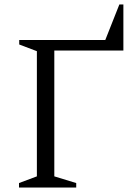

<svg xmlns="http://www.w3.org/2000/svg" viewBox="-20 -839 600 859"><path d="M65 0V-20L145 -50V-610L66 -640V-660H451L514 -819H532V-613H223V-50L321 -20V0Z"/></svg>

Font: Spectral SC Light
Style: Regular
Weight: 300
Designer: Jean-Baptiste Levee
Foundry: Production Type
Version: Version 2.001